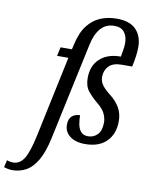

<svg xmlns="http://www.w3.org/2000/svg" viewBox="-230 -838 884 1152"><g transform="rotate(10 212.0 -262.0)"><path d="M-74 240Q-88 240 -102.5 237Q-117 234 -125 231L-115 187Q-108 190 -97 192Q-86 194 -77 194Q-35 194 -9.5 151.5Q16 109 37 9L141 -482H72L84 -536H153L160 -566Q176 -640 209 -683Q242 -726 287.5 -745Q333 -764 387 -764Q467 -764 505 -724Q543 -684 543 -618Q543 -568 527 -497H465Q410 -497 385 -470.5Q360 -444 360 -405Q360 -378 375.5 -356Q391 -334 426 -307Q464 -277 484.5 -241.5Q505 -206 505 -160Q505 -82 459 -36Q413 10 329 10Q269 10 235 -17Q201 -44 202 -88Q203 -124 222.5 -139.5Q242 -155 270 -155Q270 -127 275 -100Q280 -73 295 -56Q310 -39 338 -39Q373 -39 396 -63.5Q419 -88 419 -137Q419 -162 406.5 -189.5Q394 -217 358 -246Q323 -275 299.5 -304.5Q276 -334 276 -384Q276 -458 322.5 -501Q369 -544 450 -544Q454 -568 457.5 -588.5Q461 -609 461 -627Q461 -668 441.5 -693.5Q422 -719 381 -719Q328 -719 296.5 -682Q265 -645 252 -581L126 8Q107 97 77.5 147.5Q48 198 9.5 219Q-29 240 -74 240Z"/></g></svg>

Font: Noto Serif Condensed
Style: Italic
Weight: 400
Width: 3
Italic angle: -12°
Designer: Monotype Design Team
Foundry: Monotype Imaging Inc.
Version: Version 2.014; ttfautohint (v1.8.4.7-5d5b)